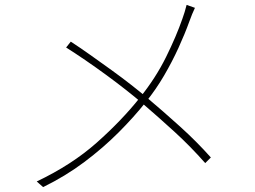

<svg xmlns="http://www.w3.org/2000/svg" viewBox="-20 -753 1040 784"><path d="M776 -721Q771 -711 764.5 -695Q758 -679 753 -665Q735 -615 709 -558Q683 -501 650 -444.5Q617 -388 576 -337Q527 -275 464 -212Q401 -149 324.5 -91.5Q248 -34 156 11L130 -12Q273 -80 375 -170.5Q477 -261 551 -354Q616 -435 658 -520Q700 -605 725 -677Q729 -688 734 -704Q739 -720 742 -733ZM269 -583Q306 -559 349 -528.5Q392 -498 435 -467Q478 -436 515 -407Q552 -378 577 -357Q648 -297 715.5 -236Q783 -175 841 -110L818 -87Q758 -155 693.5 -214Q629 -273 558 -334Q531 -357 493.5 -386.5Q456 -416 413 -447.5Q370 -479 327.5 -508Q285 -537 250 -559Z"/></svg>

Font: Noto Sans SC Thin Thin
Style: Regular
Weight: 250
Version: Version 2.004-H2;hotconv 1.0.118;makeotfexe 2.5.65603